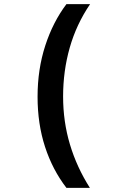

<svg xmlns="http://www.w3.org/2000/svg" viewBox="-20 -734 570 925"><path d="M300 171Q233 84 197 -26.5Q161 -137 161 -268Q161 -400 198 -514Q235 -628 300 -714H414Q348 -617 316 -504.5Q284 -392 284 -269Q284 -148 317 -38Q350 72 413 171Z"/></svg>

Font: Noto Sans Mono Condensed
Style: Bold
Weight: 700
Width: 3
Designer: Monotype Design Team
Foundry: Monotype Imaging Inc.
Version: Version 2.014